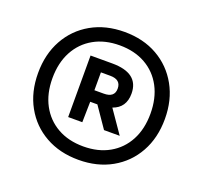

<svg xmlns="http://www.w3.org/2000/svg" viewBox="-110 -875 918 868"><g transform="rotate(20 349.0 -441.5)"><path d="M349 -134Q258.5 -134 189.8 -172.8Q121 -211.5 82.5 -280.8Q44 -350 44 -441Q44 -532 82.5 -601.5Q121 -671 189.8 -710Q258.5 -749 349 -749Q439.5 -749 508 -710Q576.5 -671 615.2 -601.5Q654 -532 654 -441Q654 -350 615.5 -280.8Q577 -211.5 508.2 -172.8Q439.5 -134 349 -134ZM349 -198.5Q420.5 -198.5 473.5 -228.5Q526.5 -258.5 555.5 -313Q584.5 -367.5 584.5 -441Q584.5 -515 555.5 -569.8Q526.5 -624.5 473.5 -654.5Q420.5 -684.5 349 -684.5Q277.5 -684.5 224.5 -654.5Q171.5 -624.5 142.2 -569.8Q113 -515 113 -441Q113 -367.5 142.2 -313Q171.5 -258.5 224.5 -228.5Q277.5 -198.5 349 -198.5ZM240 -300V-596H344Q473 -596 473 -497Q473 -429.5 413 -408.5L488 -300H412.5L344.5 -399H344H310L308 -300ZM310 -454.5H355Q406.5 -454.5 406.5 -497Q406.5 -540.5 355 -540.5H310Z"/></g></svg>

Font: Encode Sans Cnd
Style: Bold
Weight: 700
Width: 3
Designer: Multiple Designers
Foundry: Impallari Type
Version: Version 3.002; ttfautohint (v1.8.3) -l 8 -r 50 -G 200 -x 14 